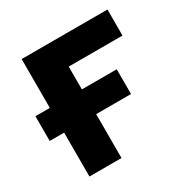

<svg xmlns="http://www.w3.org/2000/svg" viewBox="-131 -659 753 773"><g transform="rotate(-30 245.5 -273.0)"><path d="M468 -546V-425H218V-319H380V-204H218V0H69V-204H2V-319H69V-546Z"/></g></svg>

Font: Noto IKEA Simplified Chinese
Style: Bold
Weight: 700
Designer: Monotype Design Team
Foundry: Monotype Imaging Inc.
Version: Version 1.100